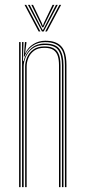

<svg xmlns="http://www.w3.org/2000/svg" viewBox="-20 -774 351 794"><path d="M248.5 0V-505.2Q248.5 -526 245.1 -543.2Q241.8 -560.5 232.8 -573.1Q223.8 -585.8 207.6 -592.8Q191.5 -599.8 166.2 -599.8Q136.8 -599.8 114.1 -584Q91.5 -568.2 81 -539.8H78.5L83 -600H89.2V-595.8L84 -555.2H85.5Q95.8 -578 118.1 -591.8Q140.5 -605.5 167.2 -605.5Q189.2 -605.5 204.6 -600.4Q220 -595.2 229.9 -585.9Q239.8 -576.5 245.1 -564Q250.5 -551.5 252.6 -536.6Q254.8 -521.8 254.8 -505.8V0ZM59 0V-600H65.2V0ZM84 0V-499Q84 -517.5 91.9 -536.6Q99.8 -555.8 117.4 -568.9Q135 -582 164 -582Q184.2 -582 197.1 -576.5Q210 -571 217.1 -560.6Q224.2 -550.2 227.2 -536Q230.2 -521.8 230.2 -504.2V0H224V-504Q224 -525.5 219.2 -541.6Q214.5 -557.8 201.5 -567Q188.5 -576.2 163.8 -576.2Q137.2 -576.2 121.1 -564.4Q105 -552.5 97.6 -534.8Q90.2 -517 90.2 -499.2V0ZM71.2 0V-600H77.2L75 -521.2H77.5Q84.8 -552 107.6 -573Q130.5 -594 165.5 -593.8Q211 -593.8 226.8 -570.1Q242.5 -546.5 242.5 -505V0H236.2V-504.8Q236.2 -544.8 221.4 -566.4Q206.5 -588 164.8 -588Q133.8 -588 114.6 -573.5Q95.5 -559 86.6 -538.2Q77.8 -517.5 77.8 -498.8V0ZM81.5 -754H88.5L147 -644H139.8ZM95.5 -754H102.8L150 -661.5L155.8 -650.5H158.2L164 -661.5L211.5 -754H218.8L160.8 -644H153.5ZM109.5 -754H116.5L152.5 -679.5L156 -668.8H158.2L161.8 -679.5L197.5 -754H204.8L165.2 -674L159.5 -661.2H154.5L148.8 -674ZM225.8 -754H232.8L174.2 -644H167.2Z"/></svg>

Font: Big Shoulders Inline Display Thin ExtraLight
Style: Regular
Weight: 250
Version: Version 2.002